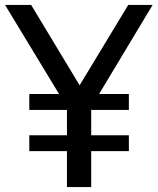

<svg xmlns="http://www.w3.org/2000/svg" viewBox="-30 -760 640 780"><path d="M89 -146V-210.5H242V-313.5H89V-378H210L-9.5 -740H96.5L293.5 -413.5L491 -740H590L372.5 -378H493.5V-313.5H340.5V-210.5H493.5V-146H340.5V0H242V-146Z"/></svg>

Font: Encode Sans Semi Condensed Medium
Style: Regular
Weight: 500
Width: 4
Designer: Multiple Designers
Foundry: Impallari Type
Version: Version 3.000; ttfautohint (v1.8.3) -l 8 -r 50 -G 200 -x 14 